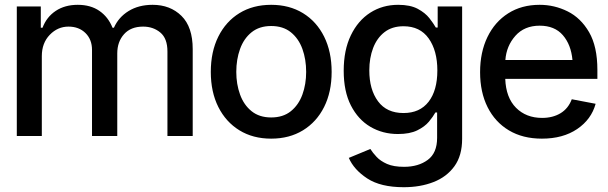

<svg xmlns="http://www.w3.org/2000/svg" viewBox="-20 -573 2561 809"><path d="M50.8 0V-545.9H151.9V-456.1H159.2Q176.3 -501.5 214.8 -527.1Q253.4 -552.7 307.6 -552.7Q361.8 -552.7 398.9 -527.1Q436 -501.5 454.1 -456.1H460Q479.5 -500.5 522 -526.6Q564.5 -552.7 623 -552.7Q697.3 -552.7 744.6 -506.1Q792 -459.5 792 -365.7V0H685.5V-356Q685.5 -411.1 655.5 -436Q625.5 -460.9 583 -460.9Q531.2 -460.9 502.7 -429Q474.1 -397 474.1 -348.1V0H367.7V-362.8Q367.7 -406.7 340.1 -433.8Q312.5 -460.9 268.6 -460.9Q223.1 -460.9 189.7 -426.3Q156.2 -391.6 156.2 -336.4V0Z M1122.6 11.2Q1045.9 11.2 988.8 -23.9Q931.6 -59.1 899.9 -122.3Q868.2 -185.5 868.2 -270Q868.2 -355 899.9 -418.7Q931.6 -482.4 988.8 -517.6Q1045.9 -552.7 1122.6 -552.7Q1199.2 -552.7 1256.6 -517.6Q1314 -482.4 1345.7 -418.7Q1377.4 -355 1377.4 -270Q1377.4 -185.5 1345.7 -122.3Q1314 -59.1 1256.6 -23.9Q1199.2 11.2 1122.6 11.2ZM1122.6 -78.1Q1172.9 -78.1 1205.6 -104.5Q1238.3 -130.9 1254.2 -174.6Q1270 -218.3 1270 -270Q1270 -322.8 1254.2 -366.7Q1238.3 -410.6 1205.6 -437Q1172.9 -463.4 1122.6 -463.4Q1072.8 -463.4 1040 -437Q1007.3 -410.6 991.5 -366.7Q975.6 -322.8 975.6 -270Q975.6 -218.3 991.5 -174.6Q1007.3 -130.9 1040 -104.5Q1072.8 -78.1 1122.6 -78.1Z M1681.2 215.8Q1584 215.8 1527.6 179Q1471.2 142.1 1449.7 92.3L1540.5 54.7Q1550.3 70.3 1566.7 87.9Q1583 105.5 1610.6 117.7Q1638.2 129.9 1682.6 129.9Q1742.7 129.9 1782.2 100.8Q1821.8 71.8 1821.8 7.8V-99.1H1814.5Q1805.2 -82 1787.4 -60.5Q1769.5 -39.1 1738 -23.7Q1706.5 -8.3 1656.7 -8.3Q1592.3 -8.3 1540.5 -38.8Q1488.8 -69.3 1458.5 -128.7Q1428.2 -188 1428.2 -274.9Q1428.2 -361.8 1458.3 -424.1Q1488.3 -486.3 1540 -519.5Q1591.8 -552.7 1657.7 -552.7Q1708.5 -552.7 1740 -535.9Q1771.5 -519 1789.1 -496.6Q1806.6 -474.1 1816.4 -457H1824.2V-545.9H1927.2V12.2Q1927.2 82.5 1894.8 127.4Q1862.3 172.4 1806.6 194.1Q1751 215.8 1681.2 215.8ZM1680.2 -96.7Q1749 -96.7 1785.9 -144.3Q1822.8 -191.9 1822.8 -276.4Q1822.8 -359.4 1786.4 -410.9Q1750 -462.4 1680.2 -462.4Q1632.3 -462.4 1600.3 -437.7Q1568.4 -413.1 1552.2 -370.8Q1536.1 -328.6 1536.1 -276.4Q1536.1 -195.8 1572.8 -146.2Q1609.4 -96.7 1680.2 -96.7Z M2263.2 11.2Q2182.6 11.2 2124.3 -23.7Q2065.9 -58.6 2034.4 -121.6Q2002.9 -184.6 2002.9 -269Q2002.9 -353 2033.9 -417Q2064.9 -481 2121.3 -516.8Q2177.7 -552.7 2253.9 -552.7Q2315.9 -552.7 2371.6 -525.1Q2427.2 -497.6 2462.2 -437.3Q2497.1 -377 2497.1 -278.8V-240.7H2108.9Q2111.8 -161.6 2154.3 -118.9Q2196.8 -76.2 2264.2 -76.2Q2309.1 -76.2 2341.8 -95.9Q2374.5 -115.7 2389.2 -154.8L2489.7 -135.7Q2471.7 -69.8 2411.9 -29.3Q2352.1 11.2 2263.2 11.2ZM2253.9 -464.8Q2189.5 -464.8 2151.6 -422.1Q2113.8 -379.4 2109.4 -320.3H2392.1Q2386.2 -384.8 2351.6 -424.8Q2316.9 -464.8 2253.9 -464.8Z"/></svg>

Font: Inter Tight Medium
Style: Regular
Weight: 500
Designer: Rasmus Andersson
Foundry: rsms
Version: Version 3.004; ttfautohint (v1.8.4.7-5d5b)